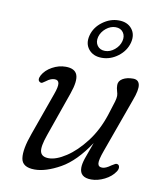

<svg xmlns="http://www.w3.org/2000/svg" viewBox="-81 -773 736 849"><g transform="rotate(10 287.0 -348.0)"><path d="M491 -77Q497 -73.5 497.5 -64.8Q498 -56 491.5 -46Q475.5 -21.5 445 -6.2Q414.5 9 385.5 9Q333.5 9 333.5 -35Q333.5 -52.5 342 -77.8Q350.5 -103 368.5 -151.5Q310 -63 245.8 -27Q181.5 9 131.5 9Q75.5 9 69.8 -30.8Q64 -70.5 91 -144.5L159 -335Q171.5 -369 169.2 -384.2Q167 -399.5 150 -399.5Q141.5 -399.5 132.8 -396.2Q124 -393 112.5 -384Q105 -378.5 99.2 -375.2Q93.5 -372 87 -376Q74.5 -384 86 -406Q99.5 -430.5 128.5 -446.5Q157.5 -462.5 188.5 -462.5Q230 -462.5 240.2 -435.8Q250.5 -409 229.5 -349.5L160 -151.5Q140 -95.5 146.2 -73.2Q152.5 -51 184 -51Q217.5 -51 261.5 -79.8Q305.5 -108.5 346.2 -161.5Q387 -214.5 410.5 -287Q425.5 -333 430 -349Q434.5 -365 434.5 -375Q434.5 -384 430.5 -396.2Q426.5 -408.5 426.5 -422.5Q426.5 -441 444.8 -451.8Q463 -462.5 491 -462.5Q515.5 -462.5 520.2 -440.2Q525 -418 506.5 -369L418.5 -125Q403 -82.5 404.8 -66.8Q406.5 -51 424.5 -51Q440 -51 463 -68Q471.5 -73.5 478 -76.8Q484.5 -80 491 -77ZM338 -529Q299.5 -529 278.8 -554.2Q258 -579.5 268 -617.5Q278 -655 311.8 -680Q345.5 -705 384 -705Q423 -705 443.2 -680Q463.5 -655 454 -617.5Q444 -579.5 410.5 -554.2Q377 -529 338 -529ZM375.5 -673Q353 -673 333 -656.8Q313 -640.5 306.5 -617.5Q300.5 -594 312.2 -577.8Q324 -561.5 347 -561.5Q369.5 -561.5 389.5 -578Q409.5 -594.5 415.5 -617.5Q421.5 -640.5 410 -656.8Q398.5 -673 375.5 -673Z"/></g></svg>

Font: Fraunces 9pt S100 Light
Style: Italic
Weight: 300
Italic angle: -16°
Version: Version 1.000; ttfautohint (v1.8.3)